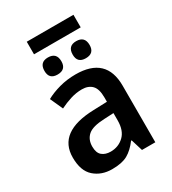

<svg xmlns="http://www.w3.org/2000/svg" viewBox="-204 -953 961 1072"><g transform="rotate(-30 276.5 -417.5)"><path d="M361 -258V-211Q361 -145 326 -112Q291 -79 241 -79Q207 -79 186 -96.5Q165 -114 165 -155Q165 -200 194.5 -226Q224 -252 300 -255ZM285 -551Q230 -551 180.5 -537.5Q131 -524 93 -503L130 -421Q164 -438 200.5 -449.5Q237 -461 274 -461Q315 -461 338 -437.5Q361 -414 361 -359V-331L274 -328Q40 -321 40 -156Q40 -70 85.5 -30Q131 10 199 10Q263 10 299.5 -10.5Q336 -31 369 -75H373L396 0H482V-365Q482 -551 285 -551ZM442 -845H141V-764H442ZM381 -710Q327 -710 327 -654Q327 -600 381 -600Q436 -600 436 -654Q436 -710 381 -710ZM199 -710Q145 -710 145 -654Q145 -600 199 -600Q254 -600 254 -654Q254 -710 199 -710Z"/></g></svg>

Font: Noto Sans Display Medium
Style: Regular
Weight: 500
Designer: Monotype Design Team
Foundry: Monotype Imaging Inc.
Version: Version 1.900